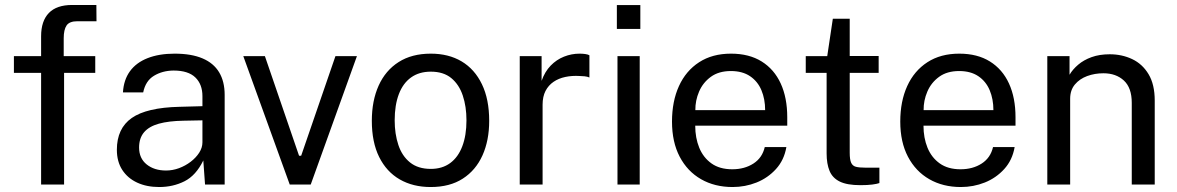

<svg xmlns="http://www.w3.org/2000/svg" viewBox="-20 -743 4737 773"><path d="M145.5 0V-449.5H36V-517H145.5V-597Q145.5 -658.5 176.8 -690.8Q208 -723 270.5 -723H368L368.5 -657.5H291.5Q259.5 -657.5 248 -640.5Q236.5 -623.5 236.5 -589V-517H363.5V-449.5H238V0Z M621 10Q570.5 10 532.2 -7.8Q494 -25.5 472.2 -59Q450.5 -92.5 450.5 -140Q450.5 -226 510.5 -268Q570.5 -310 703 -313L795 -315.5V-356Q795 -403.5 766.5 -431.2Q738 -459 678.5 -459Q634 -458.5 600 -438Q566 -417.5 556.5 -371H475Q478 -421.5 503.2 -456.2Q528.5 -491 574.5 -509Q620.5 -527 683 -527Q750.5 -527 795.2 -508Q840 -489 862.2 -452Q884.5 -415 884.5 -361V0H805.5L798.5 -97Q769 -36.5 722.8 -13.2Q676.5 10 621 10ZM648.5 -56.5Q675 -56.5 700.8 -66Q726.5 -75.5 747.8 -91.8Q769 -108 782 -128.2Q795 -148.5 795 -170V-258.5L718.5 -257Q659 -256 619.5 -245Q580 -234 560 -210.5Q540 -187 540 -149Q540 -105.5 570.5 -81Q601 -56.5 648.5 -56.5Z M1146.5 0 959.5 -517H1046.5L1184 -116H1192.5L1330.5 -517H1417L1231 0Z M1714 10Q1642.5 10 1589.2 -20.8Q1536 -51.5 1506.5 -111Q1477 -170.5 1477 -256.5Q1477 -337.5 1504.5 -398.5Q1532 -459.5 1585 -493.2Q1638 -527 1714.5 -527Q1786 -527 1838.5 -495.8Q1891 -464.5 1920.2 -404Q1949.5 -343.5 1949.5 -256.5Q1949.5 -177.5 1922.5 -117.5Q1895.5 -57.5 1843.2 -23.8Q1791 10 1714 10ZM1714.5 -63Q1760.5 -63 1792.5 -86.5Q1824.5 -110 1841.2 -154Q1858 -198 1858 -258.5Q1858 -314 1843.2 -358.2Q1828.5 -402.5 1797 -428.5Q1765.5 -454.5 1714.5 -454.5Q1667.5 -454.5 1635 -431.2Q1602.5 -408 1585.8 -364Q1569 -320 1569 -258.5Q1569 -204 1583.8 -159.5Q1598.5 -115 1630.8 -89Q1663 -63 1714.5 -63Z M2072.5 0V-517H2160.5V-417.5Q2173.5 -454.5 2197 -478.8Q2220.5 -503 2250.8 -515Q2281 -527 2313.5 -527Q2325 -527 2336 -525.5Q2347 -524 2353 -520.5V-431Q2345.5 -434.5 2333.8 -435.8Q2322 -437 2314 -437Q2283 -439 2256 -433.2Q2229 -427.5 2208.5 -413.5Q2188 -399.5 2176.2 -376.8Q2164.5 -354 2164.5 -321.5V0Z M2466 0V-517H2555.5V0ZM2463.5 -626.5V-722.5H2558V-626.5Z M2929.5 10Q2857.5 10 2802.5 -21.5Q2747.5 -53 2716.5 -112Q2685.5 -171 2685.5 -253.5Q2685.5 -335 2713.5 -396.5Q2741.5 -458 2794.8 -492.5Q2848 -527 2923 -527Q2996 -527 3046.5 -495.5Q3097 -464 3123.2 -406.8Q3149.5 -349.5 3149.5 -271V-237H2779Q2779 -188 2795.2 -148.2Q2811.5 -108.5 2844.5 -85Q2877.5 -61.5 2928 -61.5Q2977.5 -61.5 3013.2 -84.5Q3049 -107.5 3059 -151H3146Q3137 -98.5 3104.2 -62.5Q3071.5 -26.5 3025.8 -8.2Q2980 10 2929.5 10ZM2779.5 -299.5H3060.5Q3060.5 -344 3045.5 -379.8Q3030.5 -415.5 2999.8 -436.2Q2969 -457 2922.5 -457Q2874 -457 2842 -433.8Q2810 -410.5 2794.5 -374.2Q2779 -338 2779.5 -299.5Z M3444 2.5Q3390.5 2.5 3361 -12Q3331.5 -26.5 3319.8 -55Q3308 -83.5 3308 -125V-449.5H3224V-517H3310.5L3333 -667.5H3401V-517.5H3517.5V-449.5H3401V-128Q3401 -100.5 3406.8 -87.8Q3412.5 -75 3426 -71.5Q3439.5 -68 3464 -68H3520.5V-6Q3511 -2.5 3491.8 0Q3472.5 2.5 3444 2.5Z M3848.5 10Q3776.5 10 3721.5 -21.5Q3666.5 -53 3635.5 -112Q3604.5 -171 3604.5 -253.5Q3604.5 -335 3632.5 -396.5Q3660.5 -458 3713.8 -492.5Q3767 -527 3842 -527Q3915 -527 3965.5 -495.5Q4016 -464 4042.2 -406.8Q4068.5 -349.5 4068.5 -271V-237H3698Q3698 -188 3714.2 -148.2Q3730.5 -108.5 3763.5 -85Q3796.5 -61.5 3847 -61.5Q3896.5 -61.5 3932.2 -84.5Q3968 -107.5 3978 -151H4065Q4056 -98.5 4023.2 -62.5Q3990.5 -26.5 3944.8 -8.2Q3899 10 3848.5 10ZM3698.5 -299.5H3979.5Q3979.5 -344 3964.5 -379.8Q3949.5 -415.5 3918.8 -436.2Q3888 -457 3841.5 -457Q3793 -457 3761 -433.8Q3729 -410.5 3713.5 -374.2Q3698 -338 3698.5 -299.5Z M4196.5 0V-517H4286V-442Q4298.5 -463.5 4320.8 -482.5Q4343 -501.5 4374.8 -513Q4406.5 -524.5 4448 -524.5Q4497 -524.5 4538.2 -505Q4579.5 -485.5 4604.2 -444.2Q4629 -403 4629 -338V0H4536.5V-329Q4536.5 -389.5 4504.8 -418.8Q4473 -448 4422.5 -448Q4387.5 -448 4357 -436.8Q4326.5 -425.5 4307.5 -402.8Q4288.5 -380 4288.5 -345.5V0Z"/></svg>

Font: Public Sans Thin
Style: Regular
Weight: 400
Version: Version 2.001